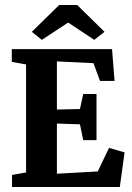

<svg xmlns="http://www.w3.org/2000/svg" viewBox="-20 -746 527 766"><path d="M147 -587 107 -619 216 -726H288L397 -619L356 -587L252 -656ZM28 0V-48L84 -58V-489L27 -499V-550H427L437 -423H379L353 -494L207 -501V-309L299 -311L312 -371H365V-187H312L299 -250L207 -253V-53L370 -62L415 -156L477 -138L458 0Z"/></svg>

Font: Aikya
Style: Bold
Weight: 700
Designer: Neelakash Kshetrimayum (Latin subset based on Merriweather by Eben Sorkin)
Foundry: Brand New Type
Version: Version 1.00 b005